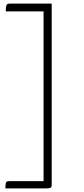

<svg xmlns="http://www.w3.org/2000/svg" viewBox="-20 -842 466 1062"><path d="M10 200Q10 182 11.5 173.5Q13 165 17.5 162.5Q22 160 32 160H221V-779H12Q12 -801 14.5 -809.5Q17 -818 22 -820Q27 -822 34 -822H266V182Q266 189 263.5 193Q261 197 254 198.5Q247 200 230 200Z"/></svg>

Font: Yanone Kaffeesatz ExtraLight Light
Style: Regular
Weight: 300
Version: Version 2.003